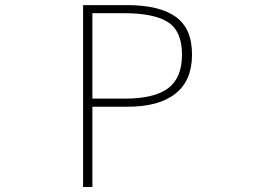

<svg xmlns="http://www.w3.org/2000/svg" viewBox="-20 -746 1040 766"><path d="M311.5 0V-725.6H486.3Q615.2 -725.6 680.7 -679.2Q746.1 -632.8 746.1 -528.3Q746.1 -424.8 680.2 -372.6Q614.3 -320.3 490.2 -320.3H348.6V0ZM348.6 -352.5H477.5Q595.7 -352.5 650.9 -394Q706.1 -435.5 706.1 -528.3Q706.1 -621.1 650.9 -657.2Q595.7 -693.4 473.6 -693.4H348.6Z"/></svg>

Font: Gen Shin Gothic Monospace ExtraLight
Style: Regular
Weight: 200
Designer: [Source Han Sans]
Ryoko NISHIZUKA  (kana & ideographs); Paul D. Hunt (Latin, Greek & Cyrillic); Wenlong ZHANG  (bopomofo
Version: Version 1.002.20150607